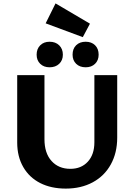

<svg xmlns="http://www.w3.org/2000/svg" viewBox="-20 -1099 785 1127"><path d="M81 -262V-658H241V-282Q241 -200 282.5 -154Q324 -108 393 -108Q457 -108 495.5 -150Q534 -192 534 -264V-658H668V-291Q668 -202 630.5 -134Q593 -66 524.5 -29Q456 8 366 8Q280 8 216 -24.5Q152 -57 116.5 -118.5Q81 -180 81 -262ZM248 -962 306 -1079 508 -960 466 -881ZM195 -778Q195 -812 216 -833Q237 -854 271 -854Q306 -854 327.5 -833Q349 -812 349 -778Q349 -745 327.5 -724.5Q306 -704 271 -704Q237 -704 216 -724.5Q195 -745 195 -778ZM406 -778Q406 -813 427 -833.5Q448 -854 483 -854Q517 -854 538 -833.5Q559 -813 559 -778Q559 -745 538 -724.5Q517 -704 483 -704Q448 -704 427 -724.5Q406 -745 406 -778Z"/></svg>

Font: Ysabeau Ultrabold
Style: Regular
Weight: 800
Designer: Christian Thalmann (Catharsis Fonts)
Version: Version 0.003